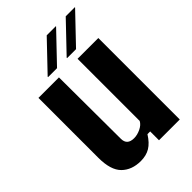

<svg xmlns="http://www.w3.org/2000/svg" viewBox="-238 -895 1000 1000"><g transform="rotate(-45 262.0 -395.0)"><path d="M188 10Q122 10 82.5 -29Q43 -68 43 -159V-600H194L196 -146Q196 -99 247 -99Q271 -99 296 -111Q321 -123 331 -142V-600H484V0H331V-65H311Q286 -25 257 -7.5Q228 10 188 10ZM361 -641H295V-644L444 -800H511V-798ZM155 -641V-644L304 -800H371V-798L221 -641Z"/></g></svg>

Font: Big Shoulders Text Black
Style: Regular
Weight: 900
Designer: Patric King
Foundry: XO Type Co
Version: Version 1.000; ttfautohint (v1.8.2)